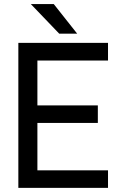

<svg xmlns="http://www.w3.org/2000/svg" viewBox="-20 -910 587 940"><path d="M243.2 -890.1 357.9 -745.1H270L130.9 -890.1ZM163.1 -394H459V-308.1H163.1V-76.2H508.8V9.8H69.8V-700.2H508.8V-613.8H163.1Z"/></svg>

Font: D-DIN-PRO Medium
Style: Regular
Weight: 500
Designer: datto
Foundry: CyberFei
Version: Version 1.000;hotconv 1.0.109;makeotfexe 2.5.65596